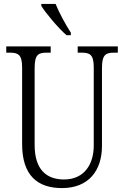

<svg xmlns="http://www.w3.org/2000/svg" viewBox="-20 -951 634 981"><path d="M320 -771H342V-784C317 -822 282 -886 264 -931H191V-921C212 -886 278 -807 320 -771ZM297 10C433 10 501 -80 501 -205V-603C501 -672 520 -682 565 -682H582V-714H377V-682H396C440 -682 459 -672 459 -606V-207C459 -115 413 -34 307 -34C217 -34 157 -85 157 -210V-603C157 -673 176 -682 220 -682H239V-714H12V-682H29C73 -682 93 -672 93 -606V-215C93 -53 173 10 297 10Z"/></svg>

Font: Noto Serif Thai Condensed Light
Style: Regular
Weight: 300
Width: 3
Designer: Monotype Design Team
Foundry: Monotype Imaging Inc.
Version: Version 2.002